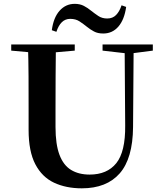

<svg xmlns="http://www.w3.org/2000/svg" viewBox="-20 -975 858 1013"><path d="M253.4 -815.6Q262.1 -882.2 294.4 -918.4Q326.8 -954.7 374.1 -954.7Q402 -954.7 422.6 -943.9Q443.2 -933.1 460 -919Q478.7 -904.2 498.6 -890.8Q518.5 -877.4 545.7 -877.4Q574.4 -877.4 592.4 -895.8Q610.4 -914.1 621.4 -947L645.6 -938.5Q636.2 -871.2 604.6 -834.7Q573 -798.2 524.6 -798.2Q495.8 -798.2 475.9 -808.9Q456 -819.6 439 -833.4Q420.6 -848.2 400.2 -861.8Q379.7 -875.5 350.4 -875.5Q324.5 -875.5 306.5 -858.1Q288.5 -840.8 277.5 -807.1ZM411.6 18.6Q328.6 18.6 265.1 -11.1Q201.7 -40.8 166.3 -108.6Q130.9 -176.3 130.9 -290V-400.9Q130.9 -485.1 130.6 -570.6Q130.2 -656.1 127.5 -740.5H274.9Q273.9 -656.3 273.4 -571.6Q272.9 -486.9 272.9 -400.9V-305Q272.9 -213.4 293.8 -158.2Q314.7 -102.9 355.1 -78.4Q395.4 -53.9 453 -53.9Q545.1 -53.9 593.5 -114Q641.9 -174.1 640.5 -312.5L637.5 -740.5H685.2L682 -304.3Q680.6 -138.8 611.5 -60.1Q542.4 18.6 411.6 18.6ZM39.2 -707.9V-740.5H374.4V-707.9L218.8 -694.2H191.8ZM521.1 -707.9V-740.5H786.3V-707.9L674.7 -693.5H646.5Z"/></svg>

Font: Early Summer Mincho VF
Style: Regular
Weight: 250
Designer: GuiWonder
Version: Version 1.002